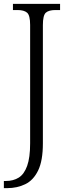

<svg xmlns="http://www.w3.org/2000/svg" viewBox="-26 -734 361 994"><path d="M-6 240V203H4Q43 203 71 185.5Q99 168 114.5 125Q130 82 130 8V-605Q130 -655 114 -668.5Q98 -682 65 -682H41V-714H285V-682H261Q227 -682 211.5 -668.5Q196 -655 196 -604V8Q196 98 171.5 148.5Q147 199 105 219.5Q63 240 11 240Z"/></svg>

Font: Noto Serif SemiCondensed Light
Style: Regular
Weight: 300
Width: 4
Designer: Monotype Design Team
Foundry: Monotype Imaging Inc.
Version: Version 2.013